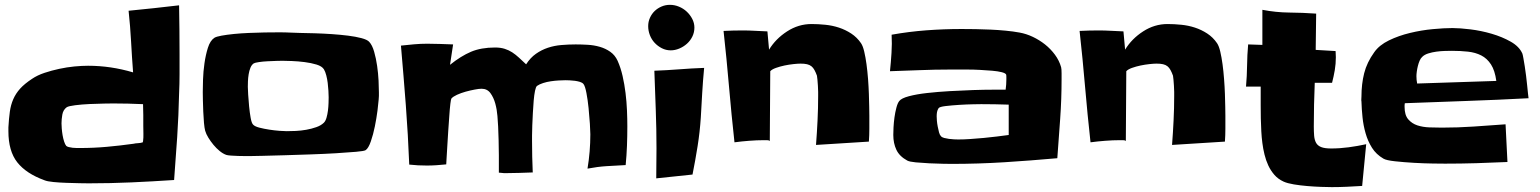

<svg xmlns="http://www.w3.org/2000/svg" viewBox="-20 -767 6343 791"><path d="M719.7 -543Q719.7 -502 719.7 -461.9Q719.7 -421.9 717.8 -380.9Q715.8 -291 710 -202.6Q704.1 -114.3 697.3 -25.4Q608.4 -19.5 521.5 -15.6Q434.6 -11.7 345.7 -11.7Q334 -11.7 308.6 -12.2Q283.2 -12.7 254.4 -13.7Q225.6 -14.6 200.2 -17.1Q174.8 -19.5 163.1 -24.4Q87.9 -51.8 51.3 -98.1Q14.6 -144.5 14.6 -226.6V-242.2Q16.6 -278.3 20.5 -306.6Q24.4 -335 34.7 -358.4Q44.9 -381.8 63 -401.9Q81.1 -421.9 112.3 -442.4Q133.8 -457 163.1 -466.8Q192.4 -476.6 224.1 -483.4Q255.9 -490.2 286.6 -493.2Q317.4 -496.1 342.8 -496.1Q389.6 -496.1 436 -489.3Q482.4 -482.4 528.3 -468.8Q523.4 -533.2 520 -596.2Q516.6 -659.2 509.8 -722.7Q562.5 -727.5 614.3 -733.4Q666 -739.3 717.8 -745.1Q718.8 -694.3 719.2 -644Q719.7 -593.8 719.7 -543ZM570.3 -248Q570.3 -270.5 570.3 -293Q570.3 -315.4 569.3 -337.9Q507.8 -340.8 446.3 -340.8Q437.5 -340.8 409.2 -340.3Q380.9 -339.8 349.1 -338.4Q317.4 -336.9 290 -333.5Q262.7 -330.1 254.9 -325.2Q240.2 -314.5 236.8 -294.9Q233.4 -275.4 233.4 -258.8Q233.4 -251 234.4 -237.8Q235.4 -224.6 237.8 -210.4Q240.2 -196.3 244.1 -184.1Q248 -171.9 252.9 -166Q255.9 -163.1 263.2 -161.1Q270.5 -159.2 279.3 -158.2Q288.1 -157.2 296.4 -157.2Q304.7 -157.2 309.6 -157.2Q365.2 -157.2 419.9 -162.1Q474.6 -167 530.3 -174.8Q538.1 -176.8 548.8 -177.2Q559.6 -177.7 568.4 -180.7V-182.6Q568.4 -183.6 569.3 -184.6Q571.3 -200.2 570.8 -215.8Q570.3 -231.4 570.3 -248Z M1541 -386.7Q1541 -378.9 1541 -371.6Q1541 -364.3 1540 -356.4Q1539.1 -342.8 1535.2 -311.5Q1531.2 -280.3 1524.4 -246.6Q1517.6 -212.9 1507.8 -184.6Q1498 -156.2 1486.3 -148.4Q1480.5 -144.5 1446.8 -141.6Q1413.1 -138.7 1364.7 -135.7Q1316.4 -132.8 1259.8 -130.9Q1203.1 -128.9 1151.9 -127.4Q1100.6 -126 1062 -125Q1023.4 -124 1010.7 -124Q1004.9 -124 990.7 -124Q976.6 -124 960.9 -124.5Q945.3 -125 931.6 -126Q918 -127 912.1 -128.9Q898.4 -133.8 884.8 -145Q871.1 -156.2 859.4 -170.4Q847.7 -184.6 838.4 -199.7Q829.1 -214.8 825.2 -228.5Q822.3 -239.3 820.3 -261.2Q818.4 -283.2 817.4 -307.1Q816.4 -331.1 815.9 -353.5Q815.4 -376 815.4 -387.7Q815.4 -406.2 816.4 -439Q817.4 -471.7 822.3 -505.9Q827.1 -540 836.4 -569.8Q845.7 -599.6 863.3 -611.3Q871.1 -616.2 892.6 -620.1Q914.1 -624 943.4 -627Q972.7 -629.9 1005.9 -631.3Q1039.1 -632.8 1070.8 -633.3Q1102.5 -633.8 1129.9 -633.8Q1157.2 -633.8 1173.8 -632.8Q1188.5 -631.8 1215.8 -631.3Q1243.2 -630.9 1276.9 -629.9Q1310.5 -628.9 1346.7 -626.5Q1382.8 -624 1414.1 -620.1Q1445.3 -616.2 1469.2 -609.9Q1493.2 -603.5 1501 -594.7Q1513.7 -581.1 1521.5 -553.7Q1529.3 -526.4 1533.7 -495.6Q1538.1 -464.8 1539.6 -435.1Q1541 -405.3 1541 -386.7ZM1334 -366.2Q1334 -377.9 1333 -393.6Q1332 -409.2 1330.1 -425.3Q1328.1 -441.4 1324.2 -456.5Q1320.3 -471.7 1314.5 -481.4Q1306.6 -494.1 1284.2 -501Q1261.7 -507.8 1234.9 -511.2Q1208 -514.6 1182.1 -515.6Q1156.2 -516.6 1143.6 -516.6Q1136.7 -516.6 1119.1 -516.1Q1101.6 -515.6 1082.5 -514.6Q1063.5 -513.7 1046.9 -511.2Q1030.3 -508.8 1025.4 -505.9Q1016.6 -500 1011.7 -487.8Q1006.8 -475.6 1004.4 -460.9Q1002 -446.3 1001.5 -432.1Q1001 -418 1001 -409.2Q1001 -400.4 1002.4 -377.4Q1003.9 -354.5 1006.3 -328.6Q1008.8 -302.7 1012.7 -281.2Q1016.6 -259.8 1022.5 -253.9Q1029.3 -246.1 1048.3 -241.2Q1067.4 -236.3 1089.4 -232.9Q1111.3 -229.5 1131.8 -228Q1152.3 -226.6 1161.1 -226.6Q1176.8 -226.6 1198.2 -227.5Q1219.7 -228.5 1241.7 -232.4Q1263.7 -236.3 1283.2 -243.2Q1302.7 -250 1314.5 -261.7Q1321.3 -268.6 1325.2 -282.2Q1329.1 -295.9 1331.1 -311.5Q1333 -327.1 1333.5 -342.3Q1334 -357.4 1334 -366.2Z M2564.5 -247.1Q2564.5 -206.1 2563 -166.5Q2561.5 -127 2557.6 -86.9Q2516.6 -85 2479 -82.5Q2441.4 -80.1 2400.4 -72.3Q2412.1 -142.6 2412.1 -213.9Q2412.1 -226.6 2410.2 -257.3Q2408.2 -288.1 2404.8 -321.8Q2401.4 -355.5 2396 -383.8Q2390.6 -412.1 2383.8 -420.9Q2378.9 -426.8 2369.1 -429.7Q2359.4 -432.6 2348.6 -434.1Q2337.9 -435.5 2327.1 -436Q2316.4 -436.5 2309.6 -436.5Q2297.9 -436.5 2281.7 -435.5Q2265.6 -434.6 2249 -432.1Q2232.4 -429.7 2217.3 -424.8Q2202.1 -419.9 2192.4 -413.1Q2187.5 -409.2 2184.1 -392.6Q2180.7 -376 2178.7 -352.5Q2176.8 -329.1 2175.3 -301.8Q2173.8 -274.4 2172.9 -250.5Q2171.9 -226.6 2171.9 -208.5Q2171.9 -190.4 2171.9 -185.5Q2171.9 -121.1 2174.8 -56.6Q2146.5 -55.7 2119.6 -54.7Q2092.8 -53.7 2064.5 -53.7Q2061.5 -53.7 2056.6 -53.7Q2051.8 -53.7 2046.9 -54.7Q2041 -54.7 2035.2 -55.7V-127Q2035.2 -157.2 2034.2 -189.5Q2033.2 -221.7 2032.2 -246.1Q2031.2 -262.7 2029.3 -289.1Q2027.3 -315.4 2020.5 -340.3Q2013.7 -365.2 2000.5 -383.3Q1987.3 -401.4 1963.9 -401.4Q1953.1 -401.4 1935.1 -397.9Q1917 -394.5 1897.9 -389.2Q1878.9 -383.8 1862.8 -376.5Q1846.7 -369.1 1839.8 -361.3Q1837.9 -359.4 1835.4 -339.4Q1833 -319.3 1831.1 -290.5Q1829.1 -261.7 1826.7 -228Q1824.2 -194.3 1822.8 -165Q1821.3 -135.7 1819.8 -114.7Q1818.4 -93.8 1818.4 -89.8Q1798.8 -87.9 1778.8 -86.4Q1758.8 -85 1739.3 -85Q1720.7 -85 1702.1 -85.9Q1683.6 -86.9 1666 -88.9Q1661.1 -212.9 1651.9 -334Q1642.6 -455.1 1631.8 -579.1Q1659.2 -582 1686 -584.5Q1712.9 -586.9 1740.2 -586.9Q1766.6 -586.9 1793 -585.9Q1819.3 -585 1846.7 -584L1834 -500Q1878.9 -536.1 1920.4 -553.7Q1961.9 -571.3 2019.5 -571.3Q2042 -571.3 2059.1 -565.9Q2076.2 -560.5 2090.3 -551.3Q2104.5 -542 2118.2 -529.3Q2131.8 -516.6 2147.5 -502Q2165 -529.3 2188 -545.4Q2210.9 -561.5 2237.3 -570.3Q2263.7 -579.1 2293 -581.5Q2322.3 -584 2351.6 -584Q2375 -584 2400.9 -582.5Q2426.8 -581.1 2450.7 -574.2Q2474.6 -567.4 2494.1 -553.7Q2513.7 -540 2524.4 -516.6Q2537.1 -488.3 2544.9 -454.1Q2552.7 -419.9 2557.1 -383.8Q2561.5 -347.7 2563 -312.5Q2564.5 -277.3 2564.5 -247.1Z M2840.8 -653.3Q2840.8 -633.8 2832.5 -616.7Q2824.2 -599.6 2810.1 -586.9Q2795.9 -574.2 2778.3 -566.9Q2760.7 -559.6 2743.2 -559.6Q2723.6 -559.6 2706.5 -568.4Q2689.5 -577.1 2676.8 -590.8Q2664.1 -604.5 2657.2 -622.6Q2650.4 -640.6 2650.4 -659.2Q2650.4 -677.7 2657.7 -693.8Q2665 -710 2677.2 -721.7Q2689.5 -733.4 2705.6 -740.2Q2721.7 -747.1 2740.2 -747.1Q2758.8 -747.1 2776.9 -739.7Q2794.9 -732.4 2809.1 -719.2Q2823.2 -706.1 2832 -689Q2840.8 -671.9 2840.8 -653.3ZM2880.9 -487.3Q2876 -435.5 2873 -384.8Q2870.1 -334 2867.2 -283.2Q2863.3 -223.6 2854 -165Q2844.7 -106.4 2833 -47.9L2683.6 -32.2Q2683.6 -63.5 2684.1 -93.8Q2684.6 -124 2684.6 -155.3Q2684.6 -235.4 2681.6 -315.4Q2678.7 -395.5 2675.8 -475.6Q2727.5 -477.5 2777.8 -481.4Q2828.1 -485.4 2880.9 -487.3Z M3561.5 -290Q3561.5 -263.7 3561.5 -236.8Q3561.5 -210 3559.6 -183.6L3341.8 -169.9Q3345.7 -220.7 3348.1 -270.5Q3350.6 -320.3 3350.6 -372.1Q3350.6 -377 3350.6 -388.7Q3350.6 -400.4 3349.6 -413.6Q3348.6 -426.8 3347.7 -438.5Q3346.7 -450.2 3345.7 -455.1Q3340.8 -468.8 3335.4 -478.5Q3330.1 -488.3 3322.8 -494.1Q3315.4 -500 3304.7 -502.4Q3293.9 -504.9 3278.3 -504.9Q3266.6 -504.9 3248.5 -502.9Q3230.5 -501 3211.9 -497.1Q3193.4 -493.2 3176.8 -487.3Q3160.2 -481.4 3153.3 -473.6L3151.4 -185.5Q3149.4 -189.5 3140.1 -189.5Q3130.9 -189.5 3127 -189.5Q3097.7 -189.5 3066.4 -187Q3035.2 -184.6 3005.9 -180.7Q2993.2 -295.9 2983.4 -410.2Q2973.6 -524.4 2960.9 -639.6Q2980.5 -640.6 3000 -641.1Q3019.5 -641.6 3039.1 -641.6Q3064.5 -641.6 3090.3 -640.1Q3116.2 -638.7 3141.6 -637.7L3148.4 -562.5Q3175.8 -607.4 3222.7 -637.7Q3269.5 -668 3323.2 -668Q3350.6 -668 3379.9 -665Q3409.2 -662.1 3436 -653.3Q3462.9 -644.5 3486.8 -628.9Q3510.7 -613.3 3527.3 -588.9Q3535.2 -577.1 3540.5 -554.2Q3545.9 -531.2 3549.8 -502.4Q3553.7 -473.6 3556.2 -441.4Q3558.6 -409.2 3559.6 -379.9Q3560.5 -350.6 3561 -326.7Q3561.5 -302.7 3561.5 -290Z M4353.5 -440.4Q4353.5 -358.4 4347.7 -277.3Q4341.8 -196.3 4335.9 -115.2Q4226.6 -105.5 4118.2 -98.6Q4009.8 -91.8 3900.4 -91.8Q3890.6 -91.8 3864.3 -92.3Q3837.9 -92.8 3808.6 -94.2Q3779.3 -95.7 3752.9 -98.1Q3726.6 -100.6 3717.8 -105.5Q3685.5 -123 3672.9 -149.9Q3660.2 -176.8 3660.2 -210.9Q3660.2 -222.7 3661.1 -242.2Q3662.1 -261.7 3665 -283.2Q3668 -304.7 3672.9 -323.2Q3677.7 -341.8 3684.6 -350.6Q3693.4 -362.3 3724.6 -370.6Q3755.9 -378.9 3799.3 -383.8Q3842.8 -388.7 3893.1 -391.6Q3943.4 -394.5 3989.3 -396Q4035.2 -397.5 4071.3 -397.5Q4107.4 -397.5 4123 -397.5Q4126 -418.9 4126 -439.5Q4126 -441.4 4126 -449.7Q4126 -458 4125 -460Q4122.1 -465.8 4106.4 -469.7Q4090.8 -473.6 4067.9 -475.6Q4044.9 -477.5 4018.1 -479Q3991.2 -480.5 3965.8 -480.5Q3940.4 -480.5 3920.9 -480.5Q3901.4 -480.5 3892.6 -480.5Q3831.1 -480.5 3769.5 -478Q3708 -475.6 3646.5 -473.6Q3650.4 -510.7 3652.8 -548.8Q3655.3 -586.9 3653.3 -624Q3724.6 -636.7 3796.4 -642.1Q3868.2 -647.5 3941.4 -647.5Q3967.8 -647.5 3999 -647Q4030.3 -646.5 4061.5 -645Q4092.8 -643.6 4123.5 -640.6Q4154.3 -637.7 4180.7 -632.8Q4208 -627.9 4234.9 -615.2Q4261.7 -602.5 4285.2 -584Q4308.6 -565.4 4326.2 -541.5Q4343.8 -517.6 4351.6 -490.2Q4352.5 -487.3 4353 -480.5Q4353.5 -473.6 4353.5 -465.3Q4353.5 -457 4353.5 -450.2Q4353.5 -443.4 4353.5 -440.4ZM4135.7 -210.9V-335.9Q4107.4 -336.9 4079.1 -337.4Q4050.8 -337.9 4022.5 -337.9Q4016.6 -337.9 3989.7 -337.4Q3962.9 -336.9 3932.1 -335Q3901.4 -333 3876 -330.1Q3850.6 -327.1 3846.7 -321.3Q3841.8 -313.5 3840.3 -305.2Q3838.9 -296.9 3838.9 -288.1Q3838.9 -281.2 3839.8 -269.5Q3840.8 -257.8 3843.3 -245.1Q3845.7 -232.4 3848.6 -221.7Q3851.6 -210.9 3856.4 -206.1Q3860.4 -201.2 3869.6 -198.7Q3878.9 -196.3 3889.6 -194.8Q3900.4 -193.4 3911.1 -192.9Q3921.9 -192.4 3927.7 -192.4Q3951.2 -192.4 3978 -194.3Q4004.9 -196.3 4032.7 -198.7Q4060.5 -201.2 4086.9 -204.6Q4113.3 -208 4135.7 -210.9Z M5028.3 -290Q5028.3 -263.7 5028.3 -236.8Q5028.3 -210 5026.4 -183.6L4808.6 -169.9Q4812.5 -220.7 4814.9 -270.5Q4817.4 -320.3 4817.4 -372.1Q4817.4 -377 4817.4 -388.7Q4817.4 -400.4 4816.4 -413.6Q4815.4 -426.8 4814.5 -438.5Q4813.5 -450.2 4812.5 -455.1Q4807.6 -468.8 4802.2 -478.5Q4796.9 -488.3 4789.6 -494.1Q4782.2 -500 4771.5 -502.4Q4760.7 -504.9 4745.1 -504.9Q4733.4 -504.9 4715.3 -502.9Q4697.3 -501 4678.7 -497.1Q4660.2 -493.2 4643.6 -487.3Q4627 -481.4 4620.1 -473.6L4618.2 -185.5Q4616.2 -189.5 4606.9 -189.5Q4597.7 -189.5 4593.8 -189.5Q4564.5 -189.5 4533.2 -187Q4502 -184.6 4472.7 -180.7Q4460 -295.9 4450.2 -410.2Q4440.4 -524.4 4427.7 -639.6Q4447.3 -640.6 4466.8 -641.1Q4486.3 -641.6 4505.9 -641.6Q4531.2 -641.6 4557.1 -640.1Q4583 -638.7 4608.4 -637.7L4615.2 -562.5Q4642.6 -607.4 4689.5 -637.7Q4736.3 -668 4790 -668Q4817.4 -668 4846.7 -665Q4876 -662.1 4902.8 -653.3Q4929.7 -644.5 4953.6 -628.9Q4977.5 -613.3 4994.1 -588.9Q5002 -577.1 5007.3 -554.2Q5012.7 -531.2 5016.6 -502.4Q5020.5 -473.6 5022.9 -441.4Q5025.4 -409.2 5026.4 -379.9Q5027.3 -350.6 5027.8 -326.7Q5028.3 -302.7 5028.3 -290Z M5608.4 -172.9 5591.8 -1Q5560.5 1 5529.3 2.4Q5498 3.9 5466.8 3.9Q5450.2 3.9 5422.9 2.9Q5395.5 2 5366.2 -0.5Q5336.9 -2.9 5310.5 -7.3Q5284.2 -11.7 5268.6 -18.6Q5245.1 -29.3 5230 -46.9Q5214.8 -64.5 5205.1 -85.4Q5195.3 -106.4 5189.5 -130.4Q5183.6 -154.3 5180.7 -177.7Q5177.7 -200.2 5176.3 -226.1Q5174.8 -252 5174.3 -279.3Q5173.8 -306.6 5173.8 -332.5Q5173.8 -358.4 5173.8 -380.9V-410.2H5113.3Q5117.2 -454.1 5117.7 -497.1Q5118.2 -540 5122.1 -584L5180.7 -582V-726.6Q5236.3 -715.8 5291.5 -715.3Q5346.7 -714.8 5402.3 -710.9L5400.4 -561.5L5482.4 -556.6Q5482.4 -549.8 5482.9 -543.9Q5483.4 -538.1 5483.4 -531.2Q5483.4 -503.9 5479 -478Q5474.6 -452.1 5467.8 -425.8H5396.5Q5394.5 -380.9 5393.6 -335.9Q5392.6 -291 5392.6 -246.1Q5392.6 -224.6 5394 -207.5Q5395.5 -190.4 5401.9 -178.7Q5408.2 -167 5422.9 -161.1Q5437.5 -155.3 5463.9 -155.3Q5500 -155.3 5536.1 -160.2Q5572.3 -165 5608.4 -172.9Z M6277.3 -362.3Q6149.4 -355.5 6022.5 -351.1Q5895.5 -346.7 5767.6 -341.8Q5766.6 -337.9 5766.6 -334Q5766.6 -330.1 5766.6 -326.2Q5766.6 -293 5781.7 -275.4Q5796.9 -257.8 5819.3 -250.5Q5841.8 -243.2 5869.1 -242.2Q5896.5 -241.2 5919.9 -241.2Q5985.4 -241.2 6050.8 -245.6Q6116.2 -250 6182.6 -254.9L6190.4 -99.6Q6126 -96.7 6062 -94.7Q5998 -92.8 5933.6 -92.8Q5919.9 -92.8 5883.3 -93.3Q5846.7 -93.8 5805.2 -96.2Q5763.7 -98.6 5727.5 -102.5Q5691.4 -106.4 5679.7 -113.3Q5649.4 -130.9 5632.3 -158.2Q5615.2 -185.5 5606 -217.8Q5596.7 -250 5593.3 -283.7Q5589.8 -317.4 5588.9 -348.6Q5587.9 -353.5 5588.4 -358.9Q5588.9 -364.3 5588.9 -369.1Q5588.9 -420.9 5600.1 -465.3Q5611.3 -509.8 5641.6 -551.8Q5662.1 -581.1 5702.1 -600.6Q5742.2 -620.1 5789.1 -631.3Q5835.9 -642.6 5882.8 -647Q5929.7 -651.4 5963.9 -651.4Q5994.1 -651.4 6038.1 -646Q6082 -640.6 6125.5 -627.9Q6168.9 -615.2 6204.1 -595.2Q6239.3 -575.2 6252 -545.9Q6253.9 -540 6256.3 -525.9Q6258.8 -511.7 6261.7 -493.7Q6264.6 -475.6 6267.1 -455.1Q6269.5 -434.6 6271.5 -416Q6273.4 -397.5 6274.9 -382.8Q6276.4 -368.2 6277.3 -362.3ZM6144.5 -433.6Q6138.7 -476.6 6122.6 -501.5Q6106.4 -526.4 6082.5 -538.6Q6058.6 -550.8 6027.8 -554.2Q5997.1 -557.6 5961.9 -557.6Q5950.2 -557.6 5932.6 -557.1Q5915 -556.6 5897.5 -554.2Q5879.9 -551.8 5864.3 -546.9Q5848.6 -542 5839.8 -533.2Q5833 -527.3 5828.6 -517.1Q5824.2 -506.8 5821.3 -495.1Q5818.4 -483.4 5816.9 -472.2Q5815.4 -460.9 5815.4 -453.1Q5815.4 -437.5 5818.4 -422.9Z"/></svg>

Font: Slackey
Style: Regular
Weight: 400
Designer: Squid
Foundry: Font Diner, Inc DBA Sideshow
Version: Version 1.000